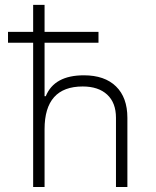

<svg xmlns="http://www.w3.org/2000/svg" viewBox="-20 -752 626 772"><path d="M446.3 0V-278.3Q446.3 -338.9 410.9 -371.6Q375.5 -404.3 312.5 -404.3Q159.2 -404.3 159.2 -232.4V0H113.3V-580.1H12.2V-624H113.3V-732.4H159.2V-624H376V-580.1H159.2V-365.2H164.1Q198.2 -449.2 317.4 -449.2Q400.9 -449.2 446.5 -404.5Q492.2 -359.9 492.2 -278.3V0Z"/></svg>

Font: Cascadia Mono ExtraLight
Style: Regular
Weight: 200
Monospace: yes
Designer: Aaron Bell
Foundry: Saja Typeworks
Version: Version 2404.023; ttfautohint (v1.8.4)